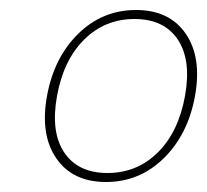

<svg xmlns="http://www.w3.org/2000/svg" viewBox="-20 -711 414 384"><path d="M92.5 -394.5Q60 -442 74 -519Q88 -596 136.5 -643.5Q185 -691 252 -691Q319 -691 351.5 -643.5Q384 -596 370 -519Q356 -442 307.5 -394.5Q259 -347 192 -347Q125 -347 92.5 -394.5ZM295.5 -406Q337 -447 350 -519Q363 -591 335.5 -632Q308 -673 249 -673Q190 -673 148.5 -632Q107 -591 94 -519Q81 -447 108.5 -406Q136 -365 195 -365Q254 -365 295.5 -406Z"/></svg>

Font: Poppins Thin
Style: Italic
Weight: 250
Italic angle: -10°
Designer: Ninad Kale (Devanagari), Jonny Pinhorn (Latin)
Foundry: Indian Type Foundry
Version: Version 3.200;PS 1.000;hotconv 16.6.54;makeotf.lib2.5.65590